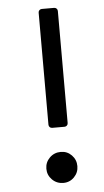

<svg xmlns="http://www.w3.org/2000/svg" viewBox="-52 -729 420 777"><g transform="rotate(-5 158.0 -340.5)"><path d="M134 -226V-681Q134 -687 138 -691Q142 -695 148 -695H198Q204 -695 208 -691Q212 -687 212 -681V-226Q212 -220 208 -216Q204 -212 198 -212H148Q142 -212 138 -216Q134 -220 134 -226ZM110 -49Q110 -75 128.5 -93.5Q147 -112 174 -112Q200 -112 218 -93.5Q236 -75 236 -49Q236 -23 218 -4.5Q200 14 174 14Q147 14 128.5 -4.5Q110 -23 110 -49Z"/></g></svg>

Font: Miriam Libre
Style: Regular
Weight: 400
Designer: Michal Sahar
Foundry: Hagilda
Version: Version 1.001